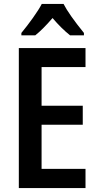

<svg xmlns="http://www.w3.org/2000/svg" viewBox="-20 -959 504 979"><path d="M76 0V-714H416V-617H192V-420H402V-323H192V-98H416V0ZM408 -791V-779H337Q292 -815 248 -867Q197 -808 160 -779H89V-791Q118 -826 148 -868Q178 -910 193 -939H304Q331 -886 408 -791Z"/></svg>

Font: Noto Sans Display Medium Narrow
Style: Regular
Weight: 500
Width: 4
Designer: Monotype Design team
Foundry: Monotype Imaging Inc.
Version: Version 1.000